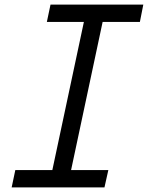

<svg xmlns="http://www.w3.org/2000/svg" viewBox="-20 -820 647 840"><path d="M31 0 47 -76H209L347 -724H185L201 -800H607L592 -724H429L291 -76H454L437 0Z"/></svg>

Font: Victor Mono Thin Medium
Style: Italic
Weight: 500
Italic angle: -12°
Monospace: yes
Version: Version 1.561;gftools[0.9.30]